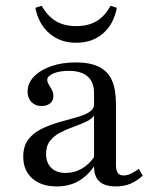

<svg xmlns="http://www.w3.org/2000/svg" viewBox="-20 -647 532 678"><path d="M180.6 11.3Q125.8 11.3 94 -16.9Q62.1 -45.2 62.1 -93.5Q62.1 -131.5 80.2 -154.8Q98.4 -178.2 126.6 -191.9Q154.8 -205.6 186.7 -214.9Q218.5 -224.2 247.2 -231.9Q275.8 -239.5 294 -250.4Q312.1 -261.3 312.1 -279V-318.5Q312.1 -357.3 289.5 -377Q266.9 -396.8 222.6 -396.8Q190.3 -396.8 168.5 -387.5Q146.8 -378.2 146.8 -365.3Q146.8 -357.3 152.4 -348.4Q158.1 -339.5 163.3 -329.4Q168.5 -319.4 168.5 -307.3Q168.5 -291.9 157.3 -282.3Q146 -272.6 126.6 -272.6Q104.8 -272.6 91.1 -286.7Q77.4 -300.8 77.4 -324.2Q77.4 -353.2 100 -376.6Q122.6 -400 160.9 -413.3Q199.2 -426.6 247.6 -426.6Q297.6 -426.6 329 -411.3Q360.5 -396 375 -363.7Q389.5 -331.5 389.5 -279.8V-64.5Q389.5 -45.2 396 -36.3Q402.4 -27.4 416.1 -27.4Q429.8 -27.4 443.5 -34.3Q457.3 -41.1 470.2 -50.8L483.9 -26.6Q463.7 -8.1 441.1 1.6Q418.5 11.3 388.7 11.3Q311.3 11.3 312.1 -59.7Q287.9 -24.2 255.2 -6.5Q222.6 11.3 180.6 11.3ZM212.1 -36.3Q241.1 -36.3 266.9 -50.4Q292.7 -64.5 312.1 -91.9V-239.5Q304 -226.6 284.3 -217.3Q264.5 -208.1 240.7 -199.6Q216.9 -191.1 194.4 -179.8Q171.8 -168.5 157.3 -150.4Q142.7 -132.3 142.7 -104Q142.7 -71.8 161.3 -54Q179.8 -36.3 212.1 -36.3ZM249.2 -496Q192.7 -496 154.4 -529Q116.1 -562.1 104.8 -619.4L127.4 -626.6Q147.6 -590.3 177 -572.6Q206.5 -554.8 249.2 -554.8Q291.9 -554.8 321.4 -572.6Q350.8 -590.3 370.2 -626.6L392.7 -619.4Q381.5 -561.3 343.5 -528.6Q305.6 -496 249.2 -496Z"/></svg>

Font: Playfair
Style: Regular
Weight: 400
Designer: Claus Eggers Sørensen
Foundry: Claus Eggers Sørensen
Version: Version 2.001;gftools[0.9.30]